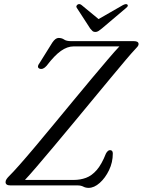

<svg xmlns="http://www.w3.org/2000/svg" viewBox="-20 -899 692 931"><path d="M355.5 0H30.5Q7 0 7 -16Q7 -23.5 11.8 -30.5Q16.5 -37.5 24 -45Q41.5 -62 74.2 -99Q107 -136 149.2 -186.2Q191.5 -236.5 238.8 -293.8Q286 -351 333.8 -408.8Q381.5 -466.5 425.2 -518.8Q469 -571 503.5 -611.5Q538 -652 559 -674H336.5Q306.5 -674 275.5 -652.2Q244.5 -630.5 206 -580Q188.5 -560 172 -566Q155.5 -572.5 173.5 -596L234 -693Q249 -715 264 -715Q280 -715 291 -707.2Q302 -699.5 325 -699.5H629.5Q652 -699.5 652 -685Q652 -679.5 646.8 -672.8Q641.5 -666 632.5 -657Q620 -644 590.5 -609.2Q561 -574.5 520.2 -525.2Q479.5 -476 432 -418.8Q384.5 -361.5 335.8 -302.5Q287 -243.5 241.8 -189.8Q196.5 -136 160 -93.2Q123.5 -50.5 101 -26.5H337.5Q369.5 -26.5 397.2 -36.8Q425 -47 449 -74.5Q473 -102 493.5 -154Q502.5 -171 513.5 -171Q527 -171 527 -154.5Q527 -112 508.8 -74Q490.5 -36 463.5 -12Q436.5 12 409.5 12Q395.5 12 384 6Q372.5 0 355.5 0ZM473.5 -760.5Q464 -753 457.2 -748.5Q450.5 -744 442 -744Q433.5 -744 428.5 -748.5Q423.5 -753 417.5 -760.5L353 -860Q349 -865 350.8 -869.8Q352.5 -874.5 356.5 -877Q365.5 -882.5 375.5 -874.5L458 -806.5L576.5 -874.5Q591.5 -882 597.5 -877Q604.5 -870.5 591 -860Z"/></svg>

Font: Fraunces 9pt Light
Style: Italic
Weight: 300
Italic angle: -16°
Version: Version 1.000;[0bf87f6ff]